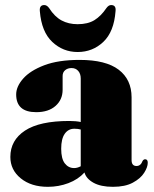

<svg xmlns="http://www.w3.org/2000/svg" viewBox="-20 -710 594 742"><path d="M20 -103.5Q20 -168 76.5 -205.2Q133 -242.5 248 -242.5Q273.5 -242.5 292 -238.5V-406.5Q292 -425 282.2 -436Q272.5 -447 256.5 -447Q241.5 -447 231.8 -438.8Q222 -430.5 222 -416.5V-363Q222 -325 194.8 -300.8Q167.5 -276.5 120 -276.5Q42.5 -276.5 42.5 -345Q42.5 -375.5 69.5 -406.2Q96.5 -437 151 -457.8Q205.5 -478.5 287.5 -478.5Q389 -478.5 438.8 -440.5Q488.5 -402.5 488.5 -334V-91.5Q488.5 -68.5 507.5 -68.5Q524 -68.5 531 -88Q535 -94.5 541 -94.5Q551 -94.5 551 -81Q551 -64 537 -42Q523 -20 493.2 -4Q463.5 12 416.5 12Q369.5 12 341.2 -3.8Q313 -19.5 306.5 -43.5Q282 -16.5 244.2 -2.2Q206.5 12 165 12Q100.5 12 60.2 -20.8Q20 -53.5 20 -103.5ZM216.5 -135Q216.5 -96.5 230.5 -78.5Q244.5 -60.5 266.5 -60.5Q279 -60.5 292 -67.5V-209.5Q281.5 -212.5 267.5 -212.5Q244 -212.5 230.2 -193Q216.5 -173.5 216.5 -135ZM280 -616.5Q319.5 -616.5 345 -632.2Q370.5 -648 391 -678.5Q399.5 -690.5 409.5 -690.5Q429.5 -690.5 426.5 -666.5Q420.5 -587 379.2 -548Q338 -509 280 -509Q223.5 -509 182 -548Q140.5 -587 134 -666.5Q131.5 -690.5 151 -690.5Q161.5 -690.5 170 -678.5Q191 -645.5 218 -631Q245 -616.5 280 -616.5Z"/></svg>

Font: Fraunces 72pt S000 Black
Style: Regular
Weight: 900
Version: Version 1.000; ttfautohint (v1.8.3)